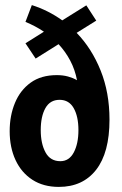

<svg xmlns="http://www.w3.org/2000/svg" viewBox="-20 -721 481 754"><path d="M211 13Q150.5 13 107.2 -15Q64 -43 41 -92.5Q18 -142 18 -206Q18 -267 38.8 -317Q59.5 -367 100.5 -396.5Q141.5 -426 203 -426Q227.5 -426 247.2 -420.5Q267 -415 282.5 -406Q274.5 -447.5 255.8 -483Q237 -518.5 210 -547.5L120 -491L80 -551L152.5 -596.5Q119 -619 80 -635L105 -701Q169.5 -680.5 224.5 -641L319 -700L358 -640L281 -592Q340.5 -530.5 375.2 -444Q410 -357.5 410 -251Q410 -121.5 357.5 -54.2Q305 13 211 13ZM217 -88Q251.5 -88 269.8 -122.5Q288 -157 288 -210Q288 -263.5 269.5 -296.2Q251 -329 214 -329Q176.5 -329 158.2 -296.2Q140 -263.5 140 -210Q140 -157 158.8 -122.5Q177.5 -88 217 -88Z"/></svg>

Font: Cabin Condensed
Style: Bold
Weight: 700
Width: 3
Designer: Pablo Impallari
Foundry: Pablo Impallari. http://www.impallari.com Igino Marini. http://www.ikern.com
Version: Version 3.001; ttfautohint (v1.8.3)